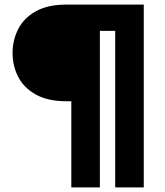

<svg xmlns="http://www.w3.org/2000/svg" viewBox="-20 -720 722 840"><path d="M292 100V-277H272Q189 -277 136.5 -306.5Q84 -336 59.5 -384Q35 -432 35 -488Q35 -544 59.5 -592.5Q84 -641 136.5 -670.5Q189 -700 272 -700H609V100H484V-585H417V100Z"/></svg>

Font: DM Sans 9pt Black
Style: Regular
Weight: 900
Version: Version 4.004;gftools[0.9.30]